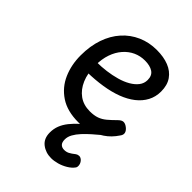

<svg xmlns="http://www.w3.org/2000/svg" viewBox="-221 -622 968 968"><g transform="rotate(45 263.0 -137.5)"><path d="M293 19Q214 19 163 -15Q112 -49 87.5 -105Q63 -161 63 -228Q63 -295 81.5 -348.5Q100 -402 134 -440Q168 -478 214.5 -498.5Q261 -519 316 -519Q365 -519 401.5 -504.5Q438 -490 458.5 -460.5Q479 -431 479 -386Q479 -348 462.5 -317Q446 -286 416 -262.5Q386 -239 345 -223.5Q304 -208 253 -200Q202 -192 145 -191V-261Q178 -261 212.5 -265.5Q247 -270 279 -279Q311 -288 336 -302.5Q361 -317 375.5 -336Q390 -355 390 -379Q390 -411 368.5 -425Q347 -439 311 -439Q278 -439 249.5 -426Q221 -413 198.5 -387.5Q176 -362 163.5 -326Q151 -290 151 -244Q151 -189 168.5 -148Q186 -107 218 -84Q250 -61 295 -61Q325 -61 346 -68.5Q367 -76 385.5 -91.5Q404 -107 426 -129Q441 -144 453.5 -144Q466 -144 480 -133Q494 -122 497 -109.5Q500 -97 490 -84Q465 -46 431 -23.5Q397 -1 361.5 9Q326 19 293 19ZM324 244Q285 244 256.5 222Q228 200 228 157Q228 130 237 107Q246 84 263.5 62Q281 40 306.5 17Q332 -6 366 -32L428 -33V-24Q405 -5 383.5 14Q362 33 344.5 52Q327 71 316.5 90Q306 109 306 128Q306 149 315.5 158.5Q325 168 341 168Q356 168 368 162Q380 156 399 141Q406 136 416 135.5Q426 135 436 144Q446 154 448.5 167Q451 180 446 188Q434 205 412.5 218Q391 231 367.5 237.5Q344 244 324 244Z"/></g></svg>

Font: Playwrite BE WAL
Style: Regular
Weight: 400
Designer: Veronika Burian, José Scaglione
Foundry: TypeTogether
Version: Version 1.002